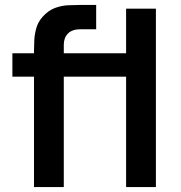

<svg xmlns="http://www.w3.org/2000/svg" viewBox="-20 -755 729 775"><path d="M359.8 -445.5V-540H494.8V-445.5ZM117.2 0V-548.5Q117.2 -569.1 118.5 -593.7Q119.8 -618.3 127 -642.9Q134.2 -667.5 152.5 -687.7Q175.3 -713.1 202.2 -722.9Q229 -732.7 254.9 -733.8Q280.8 -735 300.7 -735H368.2V-637H305.7Q271.2 -637 254.3 -619.7Q237.5 -602.4 237.5 -574.5V0ZM30 -445.5V-540H368.2V-445.5ZM489 0V-720H609.3V0Z"/></svg>

Font: Manrope ExtraLight
Style: Regular
Weight: 200
Designer: Mikhail Sharanda
Foundry: Mikhail Sharanda
Version: Version 4.505